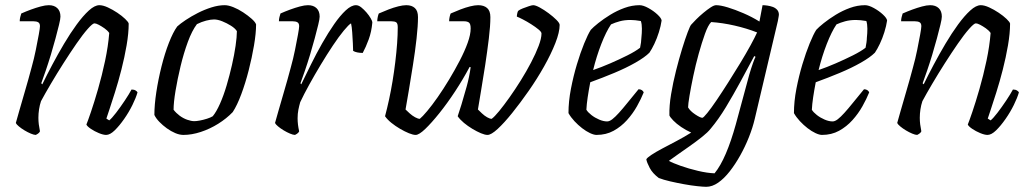

<svg xmlns="http://www.w3.org/2000/svg" viewBox="-20 -520 3979 740"><path d="M118 0Q111 0 99 -5Q87 -10 74.5 -17.5Q62 -25 52.5 -33Q43 -41 41 -46Q45 -60 54 -92Q63 -124 76 -168Q89 -212 102 -261Q111 -293 118 -327.5Q125 -362 129.5 -387Q134 -412 134 -419Q134 -430 127.5 -434Q121 -438 109 -438H56Q56 -446 58 -454Q60 -462 62 -468Q80 -476 99 -483Q118 -490 136.5 -495Q155 -500 168 -500Q189 -500 201 -488.5Q213 -477 213 -456Q213 -447 207.5 -424.5Q202 -402 194 -372Q186 -342 176 -309Q166 -276 156 -247Q146 -218 139 -199L143 -195Q160 -230 181.5 -270.5Q203 -311 227 -351.5Q251 -392 275.5 -425.5Q300 -459 322.5 -479.5Q345 -500 363 -500Q377 -500 395.5 -491.5Q414 -483 432 -471Q450 -459 462.5 -447Q475 -435 476 -429Q476 -392 468 -345.5Q460 -299 448 -252Q436 -205 423 -164Q410 -123 401 -96Q392 -69 390 -63L401 -56Q411 -64 427.5 -85.5Q444 -107 461 -132.5Q478 -158 487 -175Q497 -175 503 -171Q509 -167 510 -164Q504 -143 490.5 -115.5Q477 -88 458.5 -61.5Q440 -35 422 -17.5Q404 0 389 0Q378 0 361 -7Q344 -14 330 -23.5Q316 -33 313 -40Q318 -52 330.5 -88.5Q343 -125 358 -177Q373 -229 385 -285.5Q397 -342 401 -393Q394 -403 382.5 -411Q371 -419 360.5 -424.5Q350 -430 344 -430Q337 -430 318 -408.5Q299 -387 274.5 -351.5Q250 -316 224.5 -276Q199 -236 176 -197Q153 -158 138 -130Q133 -115 130.5 -98.5Q128 -82 128 -66Q128 -53 129.5 -41Q131 -29 134 -14Q133 -11 129.5 -7.5Q126 -4 118 0Z M687 0Q672 0 655.5 -7Q639 -14 623 -25.5Q607 -37 594 -50.5Q581 -64 575 -77Q575 -116 582.5 -165Q590 -214 602.5 -264Q615 -314 631 -355Q647 -396 663 -418Q675 -429 696 -443Q717 -457 742.5 -470Q768 -483 795 -491.5Q822 -500 846 -500Q860 -500 879 -492.5Q898 -485 917 -472.5Q936 -460 950 -447.5Q964 -435 967 -426Q967 -392 959 -345Q951 -298 938.5 -249Q926 -200 910 -157Q894 -114 877 -88Q853 -63 821 -43Q789 -23 754 -11.5Q719 0 687 0ZM729 -53Q737 -53 750.5 -55.5Q764 -58 778 -62.5Q792 -67 800 -72Q814 -89 828 -120.5Q842 -152 853.5 -191Q865 -230 874 -269.5Q883 -309 888 -343.5Q893 -378 893 -400Q886 -411 870 -421Q854 -431 836.5 -438Q819 -445 805 -445Q792 -445 774.5 -440.5Q757 -436 739 -427Q720 -402 704 -358.5Q688 -315 676 -265Q664 -215 656.5 -170Q649 -125 649 -97Q659 -84 672.5 -74Q686 -64 701.5 -58.5Q717 -53 729 -53Z M1117 0Q1110 0 1098 -5Q1086 -10 1073.5 -17.5Q1061 -25 1051.5 -33Q1042 -41 1040 -46Q1044 -60 1053 -92Q1062 -124 1075 -168Q1088 -212 1101 -261Q1110 -293 1117 -327.5Q1124 -362 1128.5 -387Q1133 -412 1133 -419Q1133 -430 1126.5 -434Q1120 -438 1108 -438H1055Q1055 -446 1057 -454Q1059 -462 1061 -468Q1079 -476 1098 -483Q1117 -490 1135.5 -495Q1154 -500 1167 -500Q1188 -500 1200 -488.5Q1212 -477 1212 -456Q1212 -447 1206.5 -424.5Q1201 -402 1193 -372Q1185 -342 1175 -309Q1165 -276 1155 -247Q1145 -218 1138 -199L1141 -195Q1158 -230 1178.5 -271.5Q1199 -313 1222 -353.5Q1245 -394 1268 -427Q1291 -460 1312.5 -480Q1334 -500 1352 -500Q1362 -500 1372.5 -491.5Q1383 -483 1392.5 -472Q1402 -461 1408.5 -450Q1415 -439 1415 -433Q1412 -398 1401 -368Q1390 -338 1378 -316Q1367 -316 1357 -318Q1347 -320 1341 -324Q1341 -333 1340 -353Q1339 -373 1337.5 -395Q1336 -417 1333 -430Q1324 -425 1305 -402Q1286 -379 1263 -344.5Q1240 -310 1216.5 -271Q1193 -232 1172 -194Q1151 -156 1137 -126Q1133 -112 1130 -97Q1127 -82 1127 -64Q1127 -52 1128.5 -39.5Q1130 -27 1133 -14Q1132 -11 1128.5 -7.5Q1125 -4 1117 0Z M1582 0Q1572 0 1556 -6.5Q1540 -13 1522 -23.5Q1504 -34 1488.5 -46.5Q1473 -59 1464 -72Q1472 -102 1479.5 -136.5Q1487 -171 1493 -207.5Q1499 -244 1503.5 -281Q1508 -318 1510.5 -352Q1513 -386 1513 -415Q1513 -430 1507 -434Q1501 -438 1488 -438H1434Q1434 -446 1436 -455Q1438 -464 1440 -468Q1458 -476 1477.5 -483.5Q1497 -491 1515 -495.5Q1533 -500 1546 -500Q1567 -500 1579 -489Q1591 -478 1591 -454Q1591 -421 1585.5 -371.5Q1580 -322 1571.5 -269Q1563 -216 1555.5 -170.5Q1548 -125 1543 -98Q1549 -92 1559 -83Q1569 -74 1580 -68Q1591 -62 1598 -62Q1608 -70 1626.5 -92Q1645 -114 1667 -145.5Q1689 -177 1711 -213.5Q1733 -250 1752 -286.5Q1771 -323 1782.5 -355Q1794 -387 1794 -410Q1794 -428 1787.5 -433Q1781 -438 1768 -438H1711Q1711 -446 1713 -455Q1715 -464 1717 -468Q1735 -476 1754.5 -483.5Q1774 -491 1792 -495.5Q1810 -500 1823 -500Q1845 -500 1857.5 -489Q1870 -478 1870 -454Q1870 -420 1864 -371Q1858 -322 1850 -269Q1842 -216 1834 -170Q1826 -124 1822 -98Q1828 -92 1837.5 -83Q1847 -74 1857.5 -68Q1868 -62 1875 -62Q1886 -70 1904 -92Q1922 -114 1944 -145Q1966 -176 1987.5 -210.5Q2009 -245 2027 -279.5Q2045 -314 2056 -343Q2067 -372 2067 -391Q2067 -397 2055.5 -406.5Q2044 -416 2027.5 -426.5Q2011 -437 1995.5 -445Q1980 -453 1972 -456Q1972 -461 1973.5 -468Q1975 -475 1977 -478Q1983 -483 1994.5 -487.5Q2006 -492 2018 -496Q2030 -500 2035 -500Q2044 -500 2060.5 -491Q2077 -482 2094.5 -469Q2112 -456 2124.5 -443.5Q2137 -431 2137 -424Q2137 -396 2120.5 -354Q2104 -312 2077 -264Q2050 -216 2017.5 -169.5Q1985 -123 1954 -84.5Q1923 -46 1898 -23Q1873 0 1859 0Q1849 0 1833.5 -6.5Q1818 -13 1800.5 -23.5Q1783 -34 1768 -46.5Q1753 -59 1744 -72Q1749 -86 1758.5 -117Q1768 -148 1778.5 -186Q1789 -224 1794 -261L1790 -262Q1765 -215 1734.5 -168.5Q1704 -122 1673.5 -84Q1643 -46 1619 -23Q1595 0 1582 0Z M2279 0Q2269 0 2254 -7Q2239 -14 2223.5 -26Q2208 -38 2194 -53Q2180 -68 2171 -84Q2171 -129 2180.5 -178Q2190 -227 2203.5 -272Q2217 -317 2231.5 -352.5Q2246 -388 2257 -405Q2266 -415 2286 -431Q2306 -447 2332 -463Q2358 -479 2387 -489.5Q2416 -500 2445 -500Q2459 -500 2479 -489Q2499 -478 2514 -464Q2529 -450 2530 -441Q2527 -420 2519.5 -396Q2512 -372 2502 -351Q2492 -330 2483 -317Q2465 -299 2429 -278.5Q2393 -258 2347.5 -239Q2302 -220 2255 -203Q2249 -172 2245 -145Q2241 -118 2240 -97Q2246 -87 2259.5 -76.5Q2273 -66 2289.5 -59Q2306 -52 2320 -52Q2329 -52 2340 -60.5Q2351 -69 2365.5 -85Q2380 -101 2398.5 -124Q2417 -147 2441 -176Q2449 -176 2454 -172.5Q2459 -169 2461 -164Q2451 -139 2435 -110.5Q2419 -82 2396.5 -57Q2374 -32 2345 -16Q2316 0 2279 0ZM2266 -250Q2298 -261 2332.5 -276Q2367 -291 2398 -306.5Q2429 -322 2447 -336Q2449 -345 2450.5 -356Q2452 -367 2452 -374Q2454 -392 2454 -409.5Q2454 -427 2450 -439Q2439 -441 2428.5 -442Q2418 -443 2410 -443Q2387 -443 2368.5 -438Q2350 -433 2335 -426Q2316 -398 2297.5 -350.5Q2279 -303 2266 -250Z M2702 200Q2691 200 2667.5 197.5Q2644 195 2616.5 190Q2589 185 2563 179Q2537 173 2519 166Q2495 148 2484 127Q2473 106 2471 94Q2474 88 2490.5 77Q2507 66 2532.5 52.5Q2558 39 2587.5 23.5Q2617 8 2644 -9Q2624 -18 2605.5 -30.5Q2587 -43 2575 -55.5Q2563 -68 2560 -75Q2559 -112 2566.5 -157Q2574 -202 2585.5 -247.5Q2597 -293 2609 -332Q2621 -371 2630.5 -396Q2640 -421 2644 -425Q2651 -433 2663.5 -445.5Q2676 -458 2691 -470.5Q2706 -483 2719 -491.5Q2732 -500 2740 -500Q2757 -500 2785 -491.5Q2813 -483 2845.5 -469Q2878 -455 2907 -437L2919 -500Q2927 -500 2937.5 -498.5Q2948 -497 2958 -493.5Q2968 -490 2975 -482.5Q2982 -475 2982 -463Q2982 -462 2981 -456Q2980 -450 2978 -439L2889 -62Q2881 -28 2866.5 8.5Q2852 45 2833 79Q2814 113 2792.5 140.5Q2771 168 2748 184Q2725 200 2702 200ZM2734 148Q2757 120 2777.5 72Q2798 24 2816 -41L2868 -233Q2875 -257 2882 -276.5Q2889 -296 2892 -301L2887 -304Q2861 -255 2833.5 -204.5Q2806 -154 2778 -107.5Q2750 -61 2719 -24Q2708 -10 2686 7.5Q2664 25 2638.5 43Q2613 61 2591.5 76Q2570 91 2558 100Q2572 108 2603 119Q2634 130 2670 138.5Q2706 147 2734 148ZM2687 -66Q2691 -66 2706 -84.5Q2721 -103 2742 -134Q2763 -165 2786.5 -202Q2810 -239 2832.5 -276Q2855 -313 2872.5 -345Q2890 -377 2898 -395Q2857 -411 2811 -421.5Q2765 -432 2721 -435Q2709 -423 2697 -389.5Q2685 -356 2673 -313Q2661 -270 2652 -227Q2643 -184 2637.5 -151Q2632 -118 2632 -106Q2640 -92 2659.5 -79Q2679 -66 2687 -66Z M3148 0Q3138 0 3123 -7Q3108 -14 3092.5 -26Q3077 -38 3063 -53Q3049 -68 3040 -84Q3040 -129 3049.5 -178Q3059 -227 3072.5 -272Q3086 -317 3100.5 -352.5Q3115 -388 3126 -405Q3135 -415 3155 -431Q3175 -447 3201 -463Q3227 -479 3256 -489.5Q3285 -500 3314 -500Q3328 -500 3348 -489Q3368 -478 3383 -464Q3398 -450 3399 -441Q3396 -420 3388.5 -396Q3381 -372 3371 -351Q3361 -330 3352 -317Q3334 -299 3298 -278.5Q3262 -258 3216.5 -239Q3171 -220 3124 -203Q3118 -172 3114 -145Q3110 -118 3109 -97Q3115 -87 3128.5 -76.5Q3142 -66 3158.5 -59Q3175 -52 3189 -52Q3198 -52 3209 -60.5Q3220 -69 3234.5 -85Q3249 -101 3267.5 -124Q3286 -147 3310 -176Q3318 -176 3323 -172.5Q3328 -169 3330 -164Q3320 -139 3304 -110.5Q3288 -82 3265.5 -57Q3243 -32 3214 -16Q3185 0 3148 0ZM3135 -250Q3167 -261 3201.5 -276Q3236 -291 3267 -306.5Q3298 -322 3316 -336Q3318 -345 3319.5 -356Q3321 -367 3321 -374Q3323 -392 3323 -409.5Q3323 -427 3319 -439Q3308 -441 3297.5 -442Q3287 -443 3279 -443Q3256 -443 3237.5 -438Q3219 -433 3204 -426Q3185 -398 3166.5 -350.5Q3148 -303 3135 -250Z M3515 0Q3508 0 3496 -5Q3484 -10 3471.5 -17.5Q3459 -25 3449.5 -33Q3440 -41 3438 -46Q3442 -60 3451 -92Q3460 -124 3473 -168Q3486 -212 3499 -261Q3508 -293 3515 -327.5Q3522 -362 3526.5 -387Q3531 -412 3531 -419Q3531 -430 3524.5 -434Q3518 -438 3506 -438H3453Q3453 -446 3455 -454Q3457 -462 3459 -468Q3477 -476 3496 -483Q3515 -490 3533.5 -495Q3552 -500 3565 -500Q3586 -500 3598 -488.5Q3610 -477 3610 -456Q3610 -447 3604.5 -424.5Q3599 -402 3591 -372Q3583 -342 3573 -309Q3563 -276 3553 -247Q3543 -218 3536 -199L3540 -195Q3557 -230 3578.5 -270.5Q3600 -311 3624 -351.5Q3648 -392 3672.5 -425.5Q3697 -459 3719.5 -479.5Q3742 -500 3760 -500Q3774 -500 3792.5 -491.5Q3811 -483 3829 -471Q3847 -459 3859.5 -447Q3872 -435 3873 -429Q3873 -392 3865 -345.5Q3857 -299 3845 -252Q3833 -205 3820 -164Q3807 -123 3798 -96Q3789 -69 3787 -63L3798 -56Q3808 -64 3824.5 -85.5Q3841 -107 3858 -132.5Q3875 -158 3884 -175Q3894 -175 3900 -171Q3906 -167 3907 -164Q3901 -143 3887.5 -115.5Q3874 -88 3855.5 -61.5Q3837 -35 3819 -17.5Q3801 0 3786 0Q3775 0 3758 -7Q3741 -14 3727 -23.5Q3713 -33 3710 -40Q3715 -52 3727.5 -88.5Q3740 -125 3755 -177Q3770 -229 3782 -285.5Q3794 -342 3798 -393Q3791 -403 3779.5 -411Q3768 -419 3757.5 -424.5Q3747 -430 3741 -430Q3734 -430 3715 -408.5Q3696 -387 3671.5 -351.5Q3647 -316 3621.5 -276Q3596 -236 3573 -197Q3550 -158 3535 -130Q3530 -115 3527.5 -98.5Q3525 -82 3525 -66Q3525 -53 3526.5 -41Q3528 -29 3531 -14Q3530 -11 3526.5 -7.5Q3523 -4 3515 0Z"/></svg>

Font: Texturina Medium 12pt ExtraLight
Style: Italic
Weight: 250
Italic angle: -11°
Version: Version 1.002